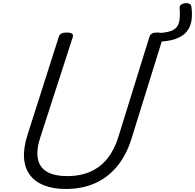

<svg xmlns="http://www.w3.org/2000/svg" viewBox="-20 -1230 1289 1269"><path d="M1245 -1186Q1252 -1136 1245.5 -1094Q1239 -1052 1214 -1021Q1189 -990 1139.5 -972.5Q1090 -955 1011 -954L1031 -1012Q1093 -1015 1124 -1031.5Q1155 -1048 1163.5 -1083.5Q1172 -1119 1167 -1177Q1166 -1191 1176.5 -1199Q1187 -1207 1202.5 -1209Q1218 -1211 1230.5 -1205.5Q1243 -1200 1245 -1186ZM415 19Q332 19 272 -4.5Q212 -28 178 -73Q144 -118 139 -184Q134 -250 161 -336L369 -988Q374 -1002 385.5 -1008.5Q397 -1015 421 -1015Q444 -1015 455 -1008Q466 -1001 461 -985L247 -324Q218 -235 231 -177.5Q244 -120 293.5 -93Q343 -66 423 -66Q511 -66 577.5 -95.5Q644 -125 690 -182.5Q736 -240 762 -324L968 -988Q973 -1002 984.5 -1008.5Q996 -1015 1019 -1015Q1067 -1015 1058 -985L849 -313Q815 -204 753.5 -130Q692 -56 607 -18.5Q522 19 415 19Z"/></svg>

Font: Playwrite AU TAS
Style: Regular
Weight: 400
Designer: Veronika Burian, José Scaglione
Foundry: TypeTogether
Version: Version 1.002